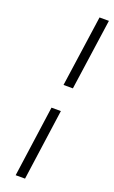

<svg xmlns="http://www.w3.org/2000/svg" viewBox="-173 -769 582 981"><g transform="rotate(20 118.0 -278.0)"><path d="M181 -343 236 -730H185L130 -343ZM109 174 163 -213H112L58 174Z"/></g></svg>

Font: Secuela ExtLt
Style: Italic
Weight: 200
Italic angle: -8°
Designer: Fernando Haro
Foundry: deFharo
Version: Version 1.704